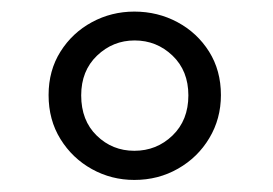

<svg xmlns="http://www.w3.org/2000/svg" viewBox="-20 -742 467 328"><path d="M209.5 -434.6Q170.4 -434.6 137 -453.1Q103.5 -471.7 83.3 -504.4Q63 -537.1 63 -579.6Q63 -621.6 83.3 -653.8Q103.5 -686 137 -704.1Q170.4 -722.2 209.5 -722.2Q249.5 -722.2 283.2 -704.1Q316.9 -686 337.2 -653.8Q357.4 -621.6 357.4 -579.6Q357.4 -539.1 337.6 -506.1Q317.9 -473.1 284.2 -453.9Q250.5 -434.6 209.5 -434.6ZM209.5 -484.4Q247.6 -484.4 274.7 -510.5Q301.8 -536.6 301.8 -579.1Q301.8 -621.1 274.7 -647Q247.6 -672.9 210 -672.9Q172.9 -672.9 145.8 -647Q118.7 -621.1 118.7 -579.1Q118.7 -536.1 145.3 -510.3Q171.9 -484.4 209.5 -484.4Z"/></svg>

Font: Comme
Style: Regular
Weight: 400
Designer: Vernon Adams
Foundry: Vernon Adams
Version: Version 1.000;gftools[0.9.27]